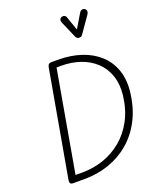

<svg xmlns="http://www.w3.org/2000/svg" viewBox="-212 -1350 1200 1471"><g transform="rotate(-20 387.5 -614.5)"><path d="M123 0Q106.5 0 100.5 -8.2Q94.5 -16.5 96.5 -31L249.5 -895Q252.5 -912 259 -920.2Q265.5 -928.5 285.5 -928.5H338Q438 -928.5 522.8 -900.8Q607.5 -873 668 -818.2Q728.5 -763.5 756.5 -682.2Q784.5 -601 770 -493.5Q754 -373 705 -281Q656 -189 581.5 -126.5Q507 -64 413.8 -32Q320.5 0 216.5 0ZM161 -53H216.5Q306 -53 388.8 -81Q471.5 -109 539.5 -165.2Q607.5 -221.5 652.5 -305.5Q697.5 -389.5 711 -502Q721 -591.5 697 -661.2Q673 -731 622.2 -779Q571.5 -827 499.8 -852Q428 -877 343 -877H306ZM544 -1031.5Q539.5 -1031.5 532.2 -1036.2Q525 -1041 521 -1049L464 -1180.5Q454.5 -1201 459.8 -1212.8Q465 -1224.5 475 -1227.5Q488.5 -1231.5 499 -1226.2Q509.5 -1221 513 -1208L552 -1096.5L618 -1207Q629.5 -1226.5 643.2 -1227.2Q657 -1228 665.5 -1221Q675.5 -1211.5 675.2 -1200Q675 -1188.5 667.5 -1177.5L576.5 -1047Q568 -1034.5 559.8 -1033Q551.5 -1031.5 544 -1031.5Z"/></g></svg>

Font: Edu AU VIC WA NT Pre
Style: Regular
Weight: 400
Designer: Tina and Corey Anderson, Eben Sorkin, Mirko Velimirovic
Foundry: Google for Education
Version: Version 1.001